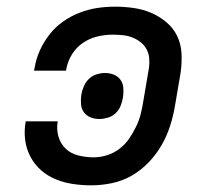

<svg xmlns="http://www.w3.org/2000/svg" viewBox="-20 -548 640 576"><path d="M254 8Q226 8 199 4Q172 0 147.5 -10Q123 -20 103.5 -37Q84 -54 71.5 -77.5Q59 -101 55.5 -128Q52 -155 57 -183V-184H153V-183Q149 -160 155.5 -138Q162 -116 177.5 -101.5Q193 -87 215.5 -81.5Q238 -76 261 -76Q280 -76 300 -82Q320 -88 337.5 -101Q355 -114 367 -131.5Q379 -149 388 -167.5Q397 -186 402 -205.5Q407 -225 410 -245L427 -345Q429 -360 427.5 -374.5Q426 -389 419 -401.5Q412 -414 400.5 -422.5Q389 -431 376 -436Q363 -441 348 -442.5Q333 -444 318 -444Q295 -444 272 -438.5Q249 -433 229 -419.5Q209 -406 196 -385Q183 -364 179 -341L178 -336H82L84 -345Q88 -371 99.5 -396.5Q111 -422 128.5 -444.5Q146 -467 169.5 -483.5Q193 -500 219 -510Q245 -520 271.5 -524Q298 -528 325 -528Q353 -528 381 -524Q409 -520 433.5 -509.5Q458 -499 479 -481.5Q500 -464 511.5 -440Q523 -416 524.5 -388Q526 -360 522 -331L505 -231Q500 -201 490.5 -171Q481 -141 465 -113Q449 -85 426 -61Q403 -37 375 -21Q347 -5 315.5 1.5Q284 8 254 8ZM278 -191Q264 -191 251.5 -196Q239 -201 231.5 -211.5Q224 -222 223 -236Q222 -250 224 -264Q226 -276 231.5 -289Q237 -302 247 -311.5Q257 -321 270 -325Q283 -329 295 -329Q309 -329 321.5 -324Q334 -319 341.5 -308.5Q349 -298 350 -284Q351 -270 349 -256Q347 -244 342 -231Q337 -218 327 -208.5Q317 -199 303.5 -195Q290 -191 278 -191Z"/></svg>

Font: Iosevka Aile Medium
Style: Italic
Weight: 500
Italic angle: -9°
Designer: Belleve Invis
Foundry: Belleve Invis
Version: Version 31.1.0; ttfautohint (v1.8.4)